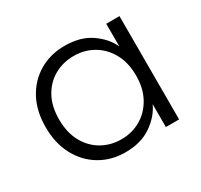

<svg xmlns="http://www.w3.org/2000/svg" viewBox="-123 -712 920 879"><g transform="rotate(-30 337.5 -273.0)"><path d="M48 -274Q48 -360 82 -422.5Q116 -485 175 -519.5Q234 -554 309 -554Q392 -554 447 -516Q502 -478 525 -426V-546H595V0H525V-121Q501 -68 445.5 -30Q390 8 308 8Q234 8 175 -27Q116 -62 82 -125.5Q48 -189 48 -274ZM525 -273Q525 -341 497.5 -390.5Q470 -440 424 -466.5Q378 -493 322 -493Q265 -493 219 -467Q173 -441 146 -392.5Q119 -344 119 -274Q119 -205 146 -155.5Q173 -106 219 -79.5Q265 -53 322 -53Q378 -53 424 -79.5Q470 -106 497.5 -155.5Q525 -205 525 -273Z"/></g></svg>

Font: Poppins Light
Style: Regular
Weight: 300
Designer: Ninad Kale (Devanagari), Jonny Pinhorn (Latin)
Version: Version 5.002